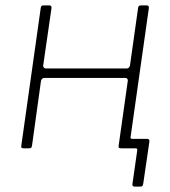

<svg xmlns="http://www.w3.org/2000/svg" viewBox="-20 -550 632 712"><path d="M480 142Q470 142 471 133L489 7Q490 0 483 0H439L444 -35H463L464 -42Q463 -35 470 -35H526Q535 -35 534 -25L511 132Q510 137 508 139.5Q506 142 501 142ZM69 0Q62 0 60 -2Q58 -4 59 -10L131 -520Q132 -530 141 -530H163Q172 -530 171 -520L140 -306Q140 -302 143 -299Q146 -296 150 -296H450Q455 -296 458 -299.5Q461 -303 462 -307L492 -520Q493 -530 502 -530H524Q533 -530 532 -520L460 -12Q459 -5 457 -2.5Q455 0 447 0H430Q423 0 421 -2Q419 -4 420 -10L454 -251Q454 -256 451.5 -258.5Q449 -261 444 -261H144Q140 -261 136.5 -258Q133 -255 132 -250L99 -12Q98 -5 96 -2.5Q94 0 86 0Z"/></svg>

Font: Libre Franklin Thin
Style: Italic
Weight: 100
Italic angle: -8°
Designer: Pablo Impallari, Rodrigo Fuenzalida, Nhung Nguyen
Foundry: Impallari Type
Version: Version 3.000